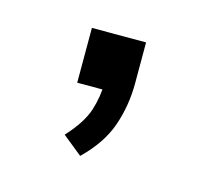

<svg xmlns="http://www.w3.org/2000/svg" viewBox="-46 -136 310 291"><g transform="rotate(15 109.5 10.0)"><path d="M100 106 69 81Q93 55 100 33Q107 11 107 -11L121 0H67V-86H152V-22Q152 13 141 45Q130 77 100 106Z"/></g></svg>

Font: Mulish ExtraLight Light
Style: Regular
Weight: 300
Version: Version 3.603